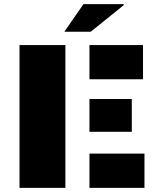

<svg xmlns="http://www.w3.org/2000/svg" viewBox="-20 -905 762 925"><path d="M577 -881 417 -752H290L382 -885H575ZM295 0H74V-688H295ZM411 0V-165H676V0ZM411 -523V-688H669V-523ZM615 -428V-270H411V-428Z"/></svg>

Font: Archicoco
Style: Regular
Weight: 400
Designer: Hector Gatti
Foundry: Hector Gatti
Version: 1.002